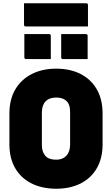

<svg xmlns="http://www.w3.org/2000/svg" viewBox="-20 -1143 690 1183"><path d="M326 -720Q413 -720 477 -687Q541 -654 576.5 -592.5Q612 -531 612 -443V-253Q612 -168 576.5 -106.5Q541 -45 476.5 -12.5Q412 20 324 20Q237 19 173 -13.5Q109 -46 73.5 -107Q38 -168 38 -253V-443Q38 -531 74.5 -592.5Q111 -654 176 -687Q241 -720 326 -720ZM238 -254Q238 -223 245.5 -206Q253 -189 263 -179Q283 -159 327 -159Q366 -159 389 -183.5Q412 -208 412 -254V-450Q412 -477 406.5 -493.5Q401 -510 389 -521Q368 -542 326 -542Q283 -542 260.5 -518Q238 -494 238 -450ZM130 -933H282Q293 -933 293 -922V-779H141Q130 -779 130 -790ZM357 -933H509Q520 -933 520 -922V-779H368Q357 -779 357 -790ZM128 -1123H511Q522 -1123 522 -1112V-980H139Q128 -980 128 -991Z"/></svg>

Font: Recursive Sn Lnr St Blk
Style: Regular
Weight: 900
Version: Version 1.079;hotconv 1.0.112;makeotfexe 2.5.65598; ttfautoh